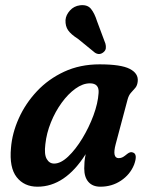

<svg xmlns="http://www.w3.org/2000/svg" viewBox="-20 -712 578 743"><path d="M427.5 -153.5Q413.5 -100 439.5 -100Q448.5 -100 455.8 -104.2Q463 -108.5 472.5 -116.5Q484.5 -126 494 -122Q514 -116 499 -75Q483.5 -36.5 448.2 -13Q413 10.5 368.5 10.5Q338.5 10.5 322.2 -8Q306 -26.5 306 -60Q306 -72 307 -85.2Q308 -98.5 311.5 -115.5Q232 10.5 125 10.5Q73.5 10.5 44.5 -26.5Q15.5 -63.5 22.5 -139.5Q27 -197 52.8 -254.2Q78.5 -311.5 122.8 -358.8Q167 -406 228.2 -434.5Q289.5 -463 365.5 -463Q448 -463 482 -445.5Q516 -428 513 -397.5Q511.5 -381.5 503.8 -372.2Q496 -363 487.2 -353.5Q478.5 -344 474 -328ZM155.5 -154Q150.5 -114.5 160.8 -96.8Q171 -79 189.5 -79Q215 -79 243.8 -106.2Q272.5 -133.5 298.5 -176.2Q324.5 -219 341.8 -265.8Q359 -312.5 361.5 -352Q364.5 -389.5 328 -389.5Q300.5 -389.5 272 -369Q243.5 -348.5 218.8 -314.5Q194 -280.5 177 -238.5Q160 -196.5 155.5 -154ZM355.5 -630 388 -543Q390.5 -534 389.5 -525.2Q388.5 -516.5 380.5 -510Q365 -497 347.5 -508L282 -561.5Q254.5 -579 243.5 -595Q232.5 -611 233.5 -634.5Q235 -654 250.5 -671.2Q266 -688.5 289.5 -691.5Q318 -695 332 -677.8Q346 -660.5 355.5 -630Z"/></svg>

Font: Fraunces 72pt S100 SemiBold
Style: Italic
Weight: 600
Italic angle: -16°
Version: Version 1.000; ttfautohint (v1.8.3)